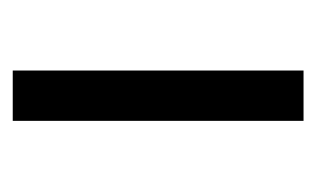

<svg xmlns="http://www.w3.org/2000/svg" viewBox="-120 -388 508 309"><g transform="rotate(90 134.5 -234.0)"><path d="M94 -468H175V0H94Z"/></g></svg>

Font: Ysabeau SC Medium
Style: Regular
Weight: 500
Designer: Christian Thalmann (Catharsis Fonts)
Version: Version 0.003